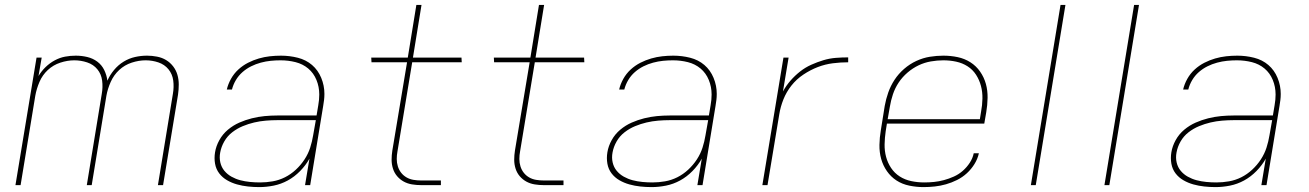

<svg xmlns="http://www.w3.org/2000/svg" viewBox="-20 -755 5340 783"><path d="M43 0 129 -520H150L137 -445Q149 -465 166 -481.5Q183 -498 203.5 -509Q224 -520 245.5 -524Q267 -528 289 -528Q313 -528 336 -522.5Q359 -517 377 -503.5Q395 -490 405 -469.5Q415 -449 418 -426Q428 -449 445 -469.5Q462 -490 484 -503.5Q506 -517 530.5 -522.5Q555 -528 579 -528H580Q600 -528 620.5 -524Q641 -520 657.5 -510Q674 -500 686 -484.5Q698 -469 703.5 -450Q709 -431 709 -410.5Q709 -390 706 -369L645 0H624L685 -372Q690 -400 686.5 -426.5Q683 -453 667 -472.5Q651 -492 626 -500.5Q601 -509 574 -509Q546 -509 517 -499.5Q488 -490 466 -469.5Q444 -449 431.5 -421Q419 -393 414 -365L354 0H334L395 -372Q400 -400 396.5 -426.5Q393 -453 377 -472.5Q361 -492 335.5 -500.5Q310 -509 283 -509Q255 -509 226 -499.5Q197 -490 175 -469.5Q153 -449 141 -421Q129 -393 124 -365L64 0Z M1037 8Q1014 8 991 5.5Q968 3 946.5 -3Q925 -9 906 -20Q887 -31 874 -48Q861 -65 857 -87.5Q853 -110 857 -134Q861 -159 874.5 -183.5Q888 -208 909.5 -226Q931 -244 956 -255Q981 -266 1007 -272.5Q1033 -279 1059 -281.5Q1085 -284 1111 -284H1271L1278 -326Q1280 -337 1281 -348Q1282 -359 1282 -369V-370Q1282 -401 1270.5 -429Q1259 -457 1237 -475.5Q1215 -494 1185.5 -501.5Q1156 -509 1124 -509Q1104 -509 1084 -507Q1064 -505 1043.5 -499.5Q1023 -494 1004 -484.5Q985 -475 969 -461Q953 -447 942 -428.5Q931 -410 926 -390H905Q910 -412 922 -433.5Q934 -455 952 -471.5Q970 -488 991.5 -499Q1013 -510 1035.5 -516.5Q1058 -523 1080.5 -525.5Q1103 -528 1126 -528Q1161 -528 1194.5 -519.5Q1228 -511 1252.5 -490Q1277 -469 1290 -437.5Q1303 -406 1303 -372Q1303 -359 1301.5 -347Q1300 -335 1298 -323L1245 0H1224L1242 -108Q1227 -81 1204 -57.5Q1181 -34 1153.5 -19Q1126 -4 1096 2Q1066 8 1037 8ZM1041 -11Q1066 -11 1092 -15.5Q1118 -20 1142 -32Q1166 -44 1186.5 -63Q1207 -82 1222 -105Q1237 -128 1245 -153Q1253 -178 1257 -203L1268 -265H1111Q1088 -265 1064 -263Q1040 -261 1016.5 -255.5Q993 -250 970 -240.5Q947 -231 927 -215.5Q907 -200 894.5 -178Q882 -156 878 -133Q874 -112 878.5 -92.5Q883 -73 895 -58.5Q907 -44 924 -34.5Q941 -25 960 -20Q979 -15 999.5 -13Q1020 -11 1041 -11Z M1778 0H1698Q1679 0 1660.5 -3Q1642 -6 1626.5 -14.5Q1611 -23 1599.5 -36.5Q1588 -50 1582.5 -67.5Q1577 -85 1577 -103.5Q1577 -122 1580 -141L1640 -501H1495L1494 -520H1643L1678 -735H1699L1664 -520H1862L1863 -501H1661L1601 -138Q1598 -122 1598 -106.5Q1598 -91 1602.5 -76.5Q1607 -62 1616 -50.5Q1625 -39 1638 -31.5Q1651 -24 1666.5 -21.5Q1682 -19 1698 -19H1778Z M2278 0H2198Q2179 0 2160.5 -3Q2142 -6 2126.5 -14.5Q2111 -23 2099.5 -36.5Q2088 -50 2082.5 -67.5Q2077 -85 2077 -103.5Q2077 -122 2080 -141L2140 -501H1995L1994 -520H2143L2178 -735H2199L2164 -520H2362L2363 -501H2161L2101 -138Q2098 -122 2098 -106.5Q2098 -91 2102.5 -76.5Q2107 -62 2116 -50.5Q2125 -39 2138 -31.5Q2151 -24 2166.5 -21.5Q2182 -19 2198 -19H2278Z M2637 8Q2614 8 2591 5.5Q2568 3 2546.5 -3Q2525 -9 2506 -20Q2487 -31 2474 -48Q2461 -65 2457 -87.5Q2453 -110 2457 -134Q2461 -159 2474.5 -183.5Q2488 -208 2509.5 -226Q2531 -244 2556 -255Q2581 -266 2607 -272.5Q2633 -279 2659 -281.5Q2685 -284 2711 -284H2871L2878 -326Q2880 -337 2881 -348Q2882 -359 2882 -369V-370Q2882 -401 2870.5 -429Q2859 -457 2837 -475.5Q2815 -494 2785.5 -501.5Q2756 -509 2724 -509Q2704 -509 2684 -507Q2664 -505 2643.5 -499.5Q2623 -494 2604 -484.5Q2585 -475 2569 -461Q2553 -447 2542 -428.5Q2531 -410 2526 -390H2505Q2510 -412 2522 -433.5Q2534 -455 2552 -471.5Q2570 -488 2591.5 -499Q2613 -510 2635.5 -516.5Q2658 -523 2680.5 -525.5Q2703 -528 2726 -528Q2761 -528 2794.5 -519.5Q2828 -511 2852.5 -490Q2877 -469 2890 -437.5Q2903 -406 2903 -372Q2903 -359 2901.5 -347Q2900 -335 2898 -323L2845 0H2824L2842 -108Q2827 -81 2804 -57.5Q2781 -34 2753.5 -19Q2726 -4 2696 2Q2666 8 2637 8ZM2641 -11Q2666 -11 2692 -15.5Q2718 -20 2742 -32Q2766 -44 2786.5 -63Q2807 -82 2822 -105Q2837 -128 2845 -153Q2853 -178 2857 -203L2868 -265H2711Q2688 -265 2664 -263Q2640 -261 2616.5 -255.5Q2593 -250 2570 -240.5Q2547 -231 2527 -215.5Q2507 -200 2494.5 -178Q2482 -156 2478 -133Q2474 -112 2478.5 -92.5Q2483 -73 2495 -58.5Q2507 -44 2524 -34.5Q2541 -25 2560 -20Q2579 -15 2599.5 -13Q2620 -11 2641 -11Z M3089 0 3175 -520H3196L3173 -382Q3186 -406 3204 -426.5Q3222 -447 3243 -463.5Q3264 -480 3288.5 -491Q3313 -502 3338 -509.5Q3363 -517 3388.5 -519Q3414 -521 3439 -521V-501Q3408 -501 3376.5 -497Q3345 -493 3315 -481.5Q3285 -470 3256.5 -451Q3228 -432 3207.5 -406Q3187 -380 3175 -350Q3163 -320 3158 -289L3110 0Z M3746 8Q3717 8 3688 2Q3659 -4 3636 -19Q3613 -34 3597 -57Q3581 -80 3573.5 -107Q3566 -134 3566.5 -164Q3567 -194 3572 -223L3588 -323Q3593 -351 3602.5 -378Q3612 -405 3628 -429.5Q3644 -454 3667 -474Q3690 -494 3717 -506.5Q3744 -519 3772 -523.5Q3800 -528 3827 -528Q3857 -528 3885.5 -522Q3914 -516 3937.5 -501Q3961 -486 3977 -463Q3993 -440 4000.5 -413Q4008 -386 4007.5 -356Q4007 -326 4002 -297L3994 -251H3597L3592 -220Q3588 -193 3587.5 -166.5Q3587 -140 3593.5 -115.5Q3600 -91 3614 -70Q3628 -49 3649 -35.5Q3670 -22 3696 -16.5Q3722 -11 3749 -11Q3769 -11 3789 -13Q3809 -15 3829.5 -20.5Q3850 -26 3870 -35Q3890 -44 3906.5 -58.5Q3923 -73 3935 -91.5Q3947 -110 3951 -130H3972Q3967 -107 3954 -86Q3941 -65 3923 -48.5Q3905 -32 3883 -21Q3861 -10 3838 -3.5Q3815 3 3792 5.5Q3769 8 3746 8ZM3976 -269 3981 -300Q3986 -326 3986.5 -353Q3987 -380 3980.5 -404.5Q3974 -429 3960.5 -450Q3947 -471 3926 -484.5Q3905 -498 3879.5 -503.5Q3854 -509 3827 -509Q3802 -509 3776 -504.5Q3750 -500 3726 -488.5Q3702 -477 3681 -459Q3660 -441 3645 -418.5Q3630 -396 3621.5 -370.5Q3613 -345 3609 -320L3600 -269Z M4184 0 4305 -735H4325L4204 0Z M4484 0 4605 -735H4625L4504 0Z M4937 8Q4914 8 4891 5.5Q4868 3 4846.5 -3Q4825 -9 4806 -20Q4787 -31 4774 -48Q4761 -65 4757 -87.5Q4753 -110 4757 -134Q4761 -159 4774.5 -183.5Q4788 -208 4809.5 -226Q4831 -244 4856 -255Q4881 -266 4907 -272.5Q4933 -279 4959 -281.5Q4985 -284 5011 -284H5171L5178 -326Q5180 -337 5181 -348Q5182 -359 5182 -369V-370Q5182 -401 5170.5 -429Q5159 -457 5137 -475.5Q5115 -494 5085.5 -501.5Q5056 -509 5024 -509Q5004 -509 4984 -507Q4964 -505 4943.5 -499.5Q4923 -494 4904 -484.5Q4885 -475 4869 -461Q4853 -447 4842 -428.5Q4831 -410 4826 -390H4805Q4810 -412 4822 -433.5Q4834 -455 4852 -471.5Q4870 -488 4891.5 -499Q4913 -510 4935.5 -516.5Q4958 -523 4980.5 -525.5Q5003 -528 5026 -528Q5061 -528 5094.5 -519.5Q5128 -511 5152.5 -490Q5177 -469 5190 -437.5Q5203 -406 5203 -372Q5203 -359 5201.5 -347Q5200 -335 5198 -323L5145 0H5124L5142 -108Q5127 -81 5104 -57.5Q5081 -34 5053.5 -19Q5026 -4 4996 2Q4966 8 4937 8ZM4941 -11Q4966 -11 4992 -15.5Q5018 -20 5042 -32Q5066 -44 5086.5 -63Q5107 -82 5122 -105Q5137 -128 5145 -153Q5153 -178 5157 -203L5168 -265H5011Q4988 -265 4964 -263Q4940 -261 4916.5 -255.5Q4893 -250 4870 -240.5Q4847 -231 4827 -215.5Q4807 -200 4794.5 -178Q4782 -156 4778 -133Q4774 -112 4778.5 -92.5Q4783 -73 4795 -58.5Q4807 -44 4824 -34.5Q4841 -25 4860 -20Q4879 -15 4899.5 -13Q4920 -11 4941 -11Z"/></svg>

Font: Iosevka Aile Thin Oblique
Style: Regular
Weight: 100
Italic angle: -9°
Designer: Belleve Invis
Foundry: Belleve Invis
Version: Version 31.1.0; ttfautohint (v1.8.4)